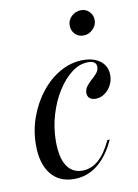

<svg xmlns="http://www.w3.org/2000/svg" viewBox="-75 -664 523 726"><g transform="rotate(-10 187.0 -301.0)"><path d="M151.6 11.3Q93.5 11.3 62.1 -28.6Q30.6 -68.5 30.6 -139.5Q30.6 -196 49.6 -247.6Q68.5 -299.2 100.8 -339.5Q133.1 -379.8 174.6 -402.8Q216.1 -425.8 261.3 -425.8Q303.2 -425.8 328.2 -406Q353.2 -386.3 353.2 -351.6Q353.2 -330.6 343.5 -312.9Q333.9 -295.2 318.1 -284.3Q302.4 -273.4 283.9 -273.4Q269.4 -273.4 260.9 -280.6Q252.4 -287.9 252.4 -300.8Q252.4 -314.5 261.3 -326.2Q270.2 -337.9 281.5 -347.6Q292.7 -357.3 301.6 -367.7Q310.5 -378.2 310.5 -391.1Q310.5 -414.5 279 -414.5Q246 -414.5 215.7 -391.5Q185.5 -368.5 160.9 -329.4Q136.3 -290.3 121.8 -241.1Q107.3 -191.9 107.3 -139.5Q107.3 -78.2 127.8 -46.4Q148.4 -14.5 187.1 -14.5Q221 -14.5 248.8 -38.3Q276.6 -62.1 300 -112.1H308.9Q281.5 -51.6 241.5 -20.2Q201.6 11.3 151.6 11.3ZM279.8 -516.9Q260.5 -516.9 247.6 -530.2Q234.7 -543.5 234.7 -562.9Q234.7 -583.9 250.4 -598.4Q266.1 -612.9 287.1 -612.9Q305.6 -612.9 318.5 -599.6Q331.5 -586.3 331.5 -566.9Q331.5 -547.6 316.1 -532.3Q300.8 -516.9 279.8 -516.9Z"/></g></svg>

Font: Playfair 144pt SemiCondensed
Style: Italic
Weight: 400
Width: 4
Italic angle: -15.6°
Designer: Claus Eggers Sørensen
Foundry: Claus Eggers Sørensen
Version: Version 2.203